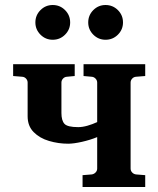

<svg xmlns="http://www.w3.org/2000/svg" viewBox="-20 -743 629 763"><path d="M557.1 0H308.1V-46.9L344.2 -49.8Q353 -50.8 359.6 -57.4Q366.2 -64 366.2 -73.2V-198.2Q339.4 -187 305.9 -179.4Q272.5 -171.9 251 -171.9Q211.9 -171.9 174.8 -182.9Q137.7 -193.8 113.8 -218Q89.8 -242.2 89.8 -280.8V-415Q89.8 -423.8 83.5 -430.7Q77.1 -437.5 67.9 -438L32.2 -440.9V-487.8H276.9V-440.9L246.1 -438Q236.8 -437.5 230.5 -430.7Q224.1 -423.8 224.1 -415V-293.9Q224.1 -264.2 236.1 -251Q248 -237.8 291 -237.8Q307.6 -237.8 327.4 -243.4Q347.2 -249 366.2 -257.8V-415Q366.2 -423.8 359.6 -430.7Q353 -437.5 344.2 -438L312 -440.9V-487.8H557.1V-440.9L521 -438Q511.7 -437.5 505.4 -430.7Q499 -423.8 499 -415V-73.2Q499 -64 505.4 -57.4Q511.7 -50.8 521 -49.8L557.1 -46.9ZM468.8 -653.8Q468.8 -625.5 448.5 -605.2Q428.2 -585 399.4 -585Q371.1 -585 350.8 -605.2Q330.6 -625.5 330.6 -653.8Q330.6 -682.6 350.8 -702.9Q371.1 -723.1 399.4 -723.1Q428.2 -723.1 448.5 -702.9Q468.8 -682.6 468.8 -653.8ZM258.8 -653.8Q258.8 -625.5 238.5 -605.2Q218.3 -585 189.5 -585Q161.1 -585 140.9 -605.2Q120.6 -625.5 120.6 -653.8Q120.6 -682.6 140.9 -702.9Q161.1 -723.1 189.5 -723.1Q218.3 -723.1 238.5 -702.9Q258.8 -682.6 258.8 -653.8Z"/></svg>

Font: Charis
Style: Bold
Weight: 700
Designer: Walt Agee, Miriam Martin, Annie Olsen, Victor Gaultney, Lorna Priest, Alan Ward, Bob Hallissy, Martin Hosken, Sharon Cor
Foundry: SIL Global
Version: Version 7.000